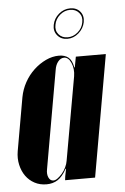

<svg xmlns="http://www.w3.org/2000/svg" viewBox="-61 -730 505 778"><g transform="rotate(-5 191.0 -341.0)"><path d="M181 -46H179Q162 -15 142.5 -2.5Q123 10 97 10Q70 10 48.5 -1.5Q27 -13 13 -32.5Q-1 -52 -7 -78.5Q-13 -105 -8 -134L30 -350Q36 -382 51.5 -410Q67 -438 89.5 -459Q112 -480 138.5 -492.5Q165 -505 192 -505Q216 -505 230.5 -493Q245 -481 250 -452H252L260 -495H382L295 0H173L175 -16ZM246 -416Q251 -446 240.5 -470.5Q230 -495 212 -495Q198 -495 187.5 -482Q177 -469 174 -449L104 -51Q100 -31 106.5 -17Q113 -3 126 -3Q134 -3 143.5 -10Q153 -17 162 -27.5Q171 -38 177.5 -51.5Q184 -65 186 -78ZM182 -631Q187 -657 207.5 -674.5Q228 -692 254 -692Q280 -692 294.5 -674.5Q309 -657 304 -631Q299 -606 278.5 -588Q258 -570 233 -570Q207 -570 192 -588Q177 -606 182 -631ZM189 -631Q184 -608 197.5 -592Q211 -576 234 -576Q257 -576 275.5 -592Q294 -608 298 -631Q303 -654 289.5 -670Q276 -686 253 -686Q230 -686 211.5 -670Q193 -654 189 -631Z"/></g></svg>

Font: Moniqa Black Ita Display
Style: Italic
Weight: 900
Italic angle: -10°
Designer: Rajesh Rajput
Foundry: Rajesh Rajput
Version: Version 1.000